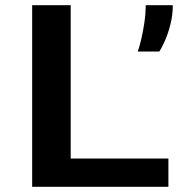

<svg xmlns="http://www.w3.org/2000/svg" viewBox="-20 -720 740 740"><path d="M104 0V-700H252.5V-109H629V0ZM511 -521.5Q517.5 -540 524.5 -569.5Q531.5 -599 536.5 -633.2Q541.5 -667.5 541.5 -700H646Q646 -663.5 637.5 -628.8Q629 -594 617 -566Q605 -538 594 -521.5Z"/></svg>

Font: Trispace SemiExpanded SemiBold
Style: Regular
Weight: 600
Width: 6
Designer: Tyler Finck
Foundry: Etcetera Type Company
Version: Version 1.210; ttfautohint (v1.8.3)